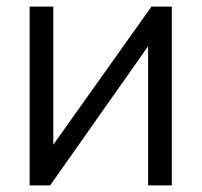

<svg xmlns="http://www.w3.org/2000/svg" viewBox="-20 -560 609 580"><path d="M499 -540H437.5L141 -123V-540H69.5V0H131.5L427.5 -420.5V0H499Z"/></svg>

Font: Hauora
Style: Regular
Weight: 400
Designer: Mikhail Sharanda
Foundry: WCYS & Co.
Version: Version 1.010